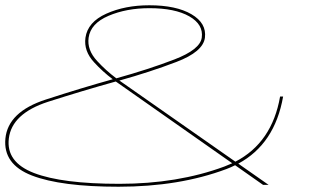

<svg xmlns="http://www.w3.org/2000/svg" viewBox="-23 -701 1172 728"><path d="M426.5 7Q208 7 98 -35.5Q-12 -78 -2.5 -176Q7.5 -277 150.5 -323.5Q289 -368.5 404.5 -400.5Q366.5 -429 334 -464.5Q294 -507.5 301 -558Q309.5 -617.5 380.2 -649.2Q451 -681 543 -681Q645 -681 703 -647Q761 -613 754 -558Q747 -504.5 645.5 -466Q546 -428 429.5 -395.5Q431 -395 432 -394L869.5 -88Q1008.5 -160 1039 -335H1050.5Q1019 -155 880.5 -80.5L995.5 0H974.5L868.5 -74.5Q852.5 -66.5 835.5 -60Q656.5 7 426.5 7ZM857.5 -82 421 -388.5Q418.5 -390 416 -392Q292 -357.5 159 -315Q22 -270.5 10.5 -176Q-0.5 -86 106 -45Q212.5 -4 429.5 -4Q650.5 -4 827.5 -69.5Q843 -75.5 857.5 -82ZM418 -404Q542 -438.5 638 -475.5Q735.5 -513 742 -558Q749 -608 694.8 -639Q640.5 -670 543.5 -670Q456.5 -670 388.5 -641Q320.5 -612 313 -558Q306.5 -511.5 345.5 -469.5Q378.5 -433.5 418 -404Z"/></svg>

Font: Anybody UltraExpanded Thin
Style: Italic
Weight: 100
Width: 9
Italic angle: -10°
Designer: Tyler Finck
Foundry: Etcetera Type Company
Version: Version 1.010; ttfautohint (v1.8.3) -l 8 -r 50 -G 200 -x 14 